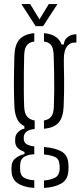

<svg xmlns="http://www.w3.org/2000/svg" viewBox="-20 -768 396 941"><path d="M148 153Q98 150 68.2 131Q38.5 112 36.5 72Q36.5 67 36.2 62.2Q36 57.5 36.5 52.5Q36.5 22 57.5 6.5Q78.5 -9 100 -12.5V-23.5Q55 -39 54.5 -73Q54 -78 54.2 -80.5Q54.5 -83 54.5 -87Q54.5 -106.5 68.5 -120.5Q82.5 -134.5 99.5 -137.5V-149.5Q75 -161.5 63.8 -185.2Q52.5 -209 50.5 -246Q49 -283 48.5 -311.5Q48 -340 48.2 -366.5Q48.5 -393 49 -423.8Q49.5 -454.5 50.5 -495.5Q52.5 -548.5 75.2 -574.5Q98 -600.5 148 -605.5V-564.5Q122 -561 110.8 -545.2Q99.5 -529.5 98.5 -497Q97.5 -464 97 -417.5Q96.5 -371 96.8 -324Q97 -277 98.5 -243.5Q100 -211.5 113 -196.5Q126 -181.5 150 -177.5V-135.5Q122.5 -133.5 109.5 -122.5Q96.5 -111.5 96.5 -94Q96.5 -92.5 96.5 -90.8Q96.5 -89 96.5 -87.5Q96.5 -71 109.2 -62.2Q122 -53.5 148 -50.5V-12Q118 -11 98.5 0.8Q79 12.5 78.5 43.5Q78.5 47 78.5 52Q78.5 57 78.5 62.5Q79 91.5 98 102.8Q117 114 148 115.5ZM195.5 153V116.5Q229 114 249.8 102.8Q270.5 91.5 272.5 61Q272.5 56.5 272.5 51.8Q272.5 47 272 42Q270.5 10.5 249.2 1.2Q228 -8 195.5 -11V-47.5Q252.5 -43 283.5 -24.2Q314.5 -5.5 315.5 41.5Q315.5 46.5 315.8 52.2Q316 58 315.5 63Q314.5 111.5 281 131Q247.5 150.5 195.5 153ZM195.5 -137V-177.5Q219 -181.5 230.8 -196.2Q242.5 -211 244 -245Q245.5 -281.5 245.8 -326Q246 -370.5 245.2 -416Q244.5 -461.5 243 -499.5Q241.5 -531 231.2 -546Q221 -561 195.5 -564.5V-605.5Q264 -599.5 282 -550H293Q294 -573 311.8 -586.5Q329.5 -600 354.5 -600V-559.5H346Q322 -559.5 307.5 -539.2Q293 -519 293 -479.5V-455Q294 -413 294.2 -380.8Q294.5 -348.5 294 -317Q293.5 -285.5 292 -246Q289.5 -193.5 267.8 -167.5Q246 -141.5 195.5 -137ZM154.5 -640 85 -748H128L173.5 -673L219 -748H261.5L191.5 -640Z"/></svg>

Font: Big Shoulders Stencil Text ExtraLight
Style: Regular
Weight: 250
Version: Version 2.001